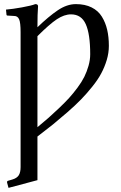

<svg xmlns="http://www.w3.org/2000/svg" viewBox="-20 -678 580 924"><path d="M321.8 -608.9Q289.1 -608.9 253.4 -585.2Q217.8 -561.5 160.2 -503.9V-65.9L213.9 -111.3Q235.4 -130.4 264.2 -157.7Q293 -185.1 312.5 -206.5Q332 -228 352.8 -255.9Q373.5 -283.7 385.7 -308.3Q397.9 -333 406 -361.3Q414.1 -389.6 414.1 -417Q414.1 -514.2 392.8 -561.5Q371.6 -608.9 321.8 -608.9ZM160.2 -546.9Q214.4 -599.1 258.3 -628.7Q302.2 -658.2 345.2 -658.2Q389.2 -658.2 420.9 -642.3Q452.6 -626.5 470.2 -597.9Q487.8 -569.3 495.8 -534.7Q503.9 -500 503.9 -457Q503.9 -423.3 493.7 -389.2Q483.4 -355 467 -324.5Q450.7 -293.9 423.6 -260.3Q396.5 -226.6 369.6 -199Q342.8 -171.4 304.7 -138.2L235.4 -79.6L160.2 -21V189L21 226.1L14.2 201.2Q12.7 193.4 19 191.9L39.1 186Q61 179.7 70.3 165.5Q79.1 151.4 79.1 126V-522.9Q79.1 -569.3 72 -585.2Q64.9 -601.1 48.8 -601.1L17.1 -603Q11.2 -603 11.2 -607.9L8.8 -631.8Q40 -634.3 85.9 -642.6Q131.8 -650.9 149.9 -658.2Q163.1 -658.2 163.1 -647.9Q160.2 -611.8 160.2 -546.9Z"/></svg>

Font: Linux Libertine G
Style: Regular
Weight: 400
Designer: Philipp H. Poll
Foundry: Philipp H. Poll
Version: Version 4.7.5